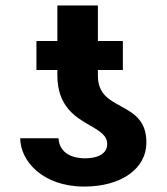

<svg xmlns="http://www.w3.org/2000/svg" viewBox="-20 -680 616 710"><path d="M291.5 9.9C431.8 9.9 521.7 -58.9 521.3 -152.7C521.7 -235.4 473.4 -261.7 426.8 -287.3C383.9 -310.7 342 -333.1 342 -399.5V-421.2H434.3V-528.4H342V-659.8H192.1V-528.4H114.7V-421.2H192.1V-400.9C192.5 -285.9 259.9 -246.4 313.2 -215.9C348 -195.7 376.4 -179.3 376.4 -147.4C376.8 -114 345.2 -94.5 294 -94.5C248.6 -94.5 199.6 -112.9 196.4 -168.7H54.7C55.4 -84.5 137.8 9.9 291.5 9.9Z"/></svg>

Font: Inter-Hewn
Style: Bold
Weight: 700
Designer: Rasmus Andersson
Foundry: rsms
Version: Version 3.012;git-f93a4a705